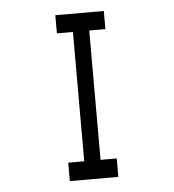

<svg xmlns="http://www.w3.org/2000/svg" viewBox="-45 -639 575 633"><g transform="rotate(-5 243.0 -322.5)"><path d="M161 -597H321.5V-537H268V-109H321.5V-48H161V-109H214V-537H161Z"/></g></svg>

Font: 3270 Nerd Font Mono SemCond
Style: Regular
Weight: 400
Monospace: yes
Version: Version 3.0.1;Nerd Fonts 3.1.1